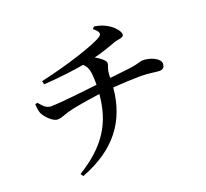

<svg xmlns="http://www.w3.org/2000/svg" viewBox="-141 -962 1282 1193"><g transform="rotate(-20 500.0 -365.5)"><path d="M86 -461C87 -435 91 -415 96 -401C109 -372 154 -325 184 -325C212 -325 233 -338 262 -346C297 -357 404 -375 482 -385C466 -198 387 -72 202 42L214 60C445 -28 558 -178 577 -394C640 -399 713 -402 762 -402C815 -402 861 -392 882 -392C905 -392 918 -403 918 -428C918 -463 857 -490 805 -490C789 -490 777 -480 714 -471L580 -456V-469C581 -520 596 -527 596 -550C596 -564 568 -590 532 -608C582 -621 626 -635 681 -656C707 -665 745 -662 745 -684C745 -705 718 -735 696 -751C672 -768 645 -783 594 -791L582 -778C619 -748 620 -734 602 -720C555 -686 342 -618 175 -582L180 -559C303 -567 391 -580 449 -590C479 -564 484 -527 485 -470V-445C403 -436 241 -416 173 -416C146 -416 128 -434 101 -466Z"/></g></svg>

Font: Noto Serif JP SemiBold
Style: Regular
Weight: 600
Designer: Ryoko NISHIZUKA 西塚涼子 (kana & ideographs); Frank Grießhammer (Latin, Greek & Cyrillic); Wenlong ZHANG 张文龙 (bopomofo); San
Foundry: Adobe
Version: Version 2.001;hotconv 1.1.0;makeotfexe 2.6.0